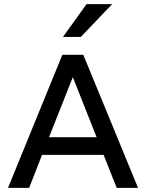

<svg xmlns="http://www.w3.org/2000/svg" viewBox="-20 -916 712 936"><path d="M19 0 284 -649H386L653 0H549L485 -161H185L122 0ZM219 -247H451L335 -540ZM287 -736 402 -896H527L374 -736Z"/></svg>

Font: Syne Med Modified
Style: Regular
Weight: 500
Designer: Lucas Descroix
Foundry: Bonjour Monde
Version: Version 2.200